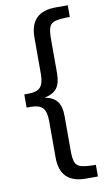

<svg xmlns="http://www.w3.org/2000/svg" viewBox="-99 -808 559 1005"><g transform="rotate(-10 180.0 -305.0)"><path d="M273 150Q136 150 136 14V-179Q136 -229 118 -249.5Q100 -270 52 -270H32V-340H52Q100 -340 118 -360.5Q136 -381 136 -431V-624Q136 -760 273 -760H337V-698Q286 -698 261 -691.5Q236 -685 228 -664.5Q220 -644 220 -602V-419Q220 -367 200 -340.5Q180 -314 134 -305Q180 -296 200 -269.5Q220 -243 220 -191V-8Q220 34 228 54.5Q236 75 261 81.5Q286 88 337 88V150Z"/></g></svg>

Font: Hedvig Letters Sans
Style: Regular
Weight: 400
Designer: Alexander Örn & Tor Weibull
Foundry: Kanon Foundry
Version: Version 1.000; ttfautohint (v1.8.4.7-5d5b)